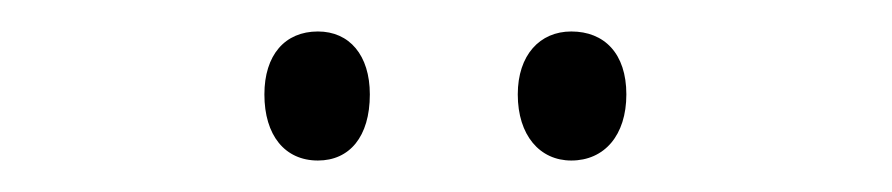

<svg xmlns="http://www.w3.org/2000/svg" viewBox="-20 -733 567 122"><path d="M148 -673C148 -647 161 -631 182 -631C202 -631 215 -646 215 -673C215 -698 202 -713 182 -713C161 -713 148 -698 148 -673ZM309 -673C309 -647 323 -631 343 -631C364 -631 378 -647 378 -673C378 -699 364 -713 343 -713C323 -713 309 -698 309 -673Z"/></svg>

Font: Noto Sans Display SemiCondensed Light
Style: Regular
Weight: 300
Width: 4
Designer: Monotype Design Team
Foundry: Monotype Imaging Inc.
Version: Version 1.900